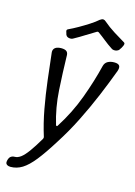

<svg xmlns="http://www.w3.org/2000/svg" viewBox="-136 -792 748 1065"><g transform="rotate(15 238.0 -260.0)"><path d="M34 202Q22 202 13.5 196Q5 190 7 178V176Q11 156 20.5 149Q30 142 42 142Q60 142 77.5 129Q95 116 117 86Q139 56 169 5Q170 2 170.5 0Q171 -2 171 -5Q148 -78 133.5 -157Q119 -236 109.5 -315.5Q100 -395 92 -467Q90 -480 95 -489Q100 -498 111 -502.5Q122 -507 136 -507Q159 -507 168.5 -498.5Q178 -490 177 -470Q179 -379 185 -279Q191 -179 219 -87Q221 -83 224 -83Q227 -83 229 -87Q288 -179 325 -279.5Q362 -380 384 -471Q389 -490 404.5 -498.5Q420 -507 441 -507Q464 -507 471 -497Q478 -487 471 -466Q444 -393 410.5 -313Q377 -233 337 -153Q297 -73 250 0Q204 74 168.5 118.5Q133 163 101.5 182.5Q70 202 34 202ZM464 -628Q472 -624 466 -609.5Q460 -595 451 -584V-583Q446 -577 437.5 -574Q429 -571 420.5 -572Q412 -573 407 -577Q381 -594 360 -611Q339 -628 314 -646Q309 -649 304 -646Q273 -628 246.5 -611Q220 -594 189 -577Q179 -570 165 -572Q151 -574 146 -584L145 -585Q141 -596 139 -605Q137 -614 146 -618Q170 -629 199 -645.5Q228 -662 256 -680Q284 -698 302 -714Q313 -722 321 -721.5Q329 -721 336 -714Q365 -689 400 -667Q435 -645 464 -628Z"/></g></svg>

Font: Winky Sans Light
Style: Italic
Weight: 300
Italic angle: -8.97852°
Designer: Simon Atzbach
Foundry: typofactur
Version: Version 1.205